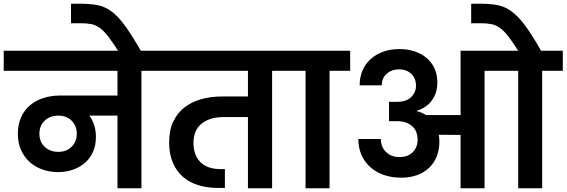

<svg xmlns="http://www.w3.org/2000/svg" viewBox="-41 -1013 3048 1033"><path d="M273 -196Q317 -196 344.5 -223.5Q372 -251 372 -294Q372 -336 344.5 -363.5Q317 -391 273 -391Q228 -391 199.5 -364Q171 -337 171 -293Q171 -250 199.5 -223Q228 -196 273 -196ZM-21 -740H831V-632H720V0H591V-391H440Q456 -369 465.5 -340.5Q475 -312 475 -276Q475 -230 459 -195Q443 -160 415 -136Q387 -112 350 -99.5Q313 -87 271 -87Q227 -87 187.5 -101Q148 -115 118.5 -141.5Q89 -168 72 -206.5Q55 -245 55 -293Q55 -344 72.5 -382.5Q90 -421 121 -447Q152 -473 193.5 -486Q235 -499 282 -499H591V-632H-21Z M597 -736Q564 -787 540.5 -817.5Q517 -848 495 -863.5Q473 -879 448.5 -883.5Q424 -888 390 -888H341V-993H387Q442 -993 482.5 -985.5Q523 -978 559 -951.5Q595 -925 632 -874Q669 -823 719 -736H597Z M789 -740H1533V-632H1423V0H1293V-383H1160Q1088 -383 1044 -348Q1000 -313 1000 -244Q1000 -179 1037 -141Q1074 -103 1149 -103H1169V-2H1129Q1074 -2 1026.5 -16.5Q979 -31 944 -61Q909 -91 889 -137.5Q869 -184 869 -247Q869 -312 891 -358.5Q913 -405 951.5 -435Q990 -465 1042 -479.5Q1094 -494 1154 -494H1293V-632H789Z M1603 -632H1492V-740H1843V-632H1732V0H1603Z M2437 0V-287L2320 -288Q2323 -268 2323 -251Q2323 -207 2308.5 -171Q2294 -135 2267 -109.5Q2240 -84 2202 -70.5Q2164 -57 2118 -57Q2066 -57 2023.5 -72Q1981 -87 1950.5 -114.5Q1920 -142 1903.5 -180Q1887 -218 1887 -265H2008Q2008 -223 2035.5 -195.5Q2063 -168 2109 -168Q2154 -168 2180 -194.5Q2206 -221 2206 -263Q2206 -281 2200 -299Q2194 -317 2180.5 -330.5Q2167 -344 2146 -352.5Q2125 -361 2095 -361H2052V-465H2095Q2145 -465 2171 -490.5Q2197 -516 2197 -551Q2197 -593 2171 -616.5Q2145 -640 2108 -640Q2067 -640 2040 -616.5Q2013 -593 2013 -554H1894Q1894 -598 1909.5 -634Q1925 -670 1953.5 -695.5Q1982 -721 2021 -735Q2060 -749 2108 -749Q2154 -749 2191.5 -736Q2229 -723 2256 -699.5Q2283 -676 2297.5 -643Q2312 -610 2312 -569Q2312 -514 2283.5 -474Q2255 -434 2201 -417V-415Q2215 -412 2227.5 -406.5Q2240 -401 2251 -394H2437V-740H2747Q2715 -790 2692 -819.5Q2669 -849 2647 -864Q2625 -879 2601 -883.5Q2577 -888 2543 -888H2494V-993H2540Q2595 -993 2635 -985.5Q2675 -978 2711 -952Q2747 -926 2784 -876Q2821 -826 2870 -740H2987V-632H2876V0H2747V-632H2566V0Z"/></svg>

Font: SVN-Poppins SemiBold
Style: Regular
Weight: 600
Designer: Ninad Kale (Devanagari), Jonny Pinhorn (Latin)
Foundry: Indian Type Foundry
Version: Version 3.002 2017